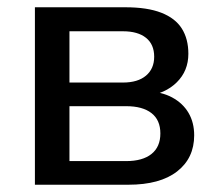

<svg xmlns="http://www.w3.org/2000/svg" viewBox="-20 -508 596 528"><path d="M76 0V-488H325Q385 -488 423.5 -473Q462 -458 480 -429.5Q498 -401 498 -360Q498 -313 466 -281.5Q434 -250 382 -244V-257Q424 -256 453.5 -240Q483 -224 498.5 -197.5Q514 -171 514 -136Q514 -73 467 -36.5Q420 0 333 0ZM171 -65H327Q372 -65 396.5 -84.5Q421 -104 421 -141Q421 -178 396.5 -197Q372 -216 327 -216H171ZM171 -281H318Q359 -281 381.5 -300Q404 -319 404 -352Q404 -386 381.5 -404Q359 -422 318 -422H171Z"/></svg>

Font: Nunito Sans 12pt SemiBold
Style: Regular
Weight: 600
Designer: Vernon Adams
Foundry: Vernon Adams
Version: Version 3.101;gftools[0.9.27]